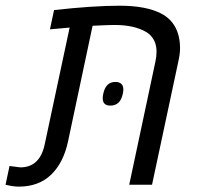

<svg xmlns="http://www.w3.org/2000/svg" viewBox="-53 -660 706 686"><path d="M590.3 -486.3Q590.3 -467.8 584 -439.5L490.2 0H408.7L502.4 -440.4Q506.3 -458.5 506.3 -474.9Q506.3 -491.2 502 -504.9Q492.7 -531.7 469.7 -545.4Q427.2 -570.8 356 -570.8Q334.5 -570.8 277.8 -567.9L190.4 -156.2Q174.3 -79.1 129.9 -36.1Q85.4 6.8 14.2 6.8Q-5.9 6.8 -33.2 0L-19 -66.9Q16.6 -62 19.5 -62Q89.8 -62 106.9 -145L195.8 -561.5L125.5 -555.2L140.1 -624Q279.8 -639.6 374.3 -639.6Q468.8 -639.6 522.5 -611.8Q590.3 -576.7 590.3 -486.3ZM358.9 -367.2Q387.7 -367.2 387.7 -339.8Q387.7 -333 385.7 -324.7Q377 -282.7 341.3 -282.7Q314 -282.7 314 -309.1Q314 -315.9 315.9 -324.7Q324.7 -367.2 358.9 -367.2Z"/></svg>

Font: Open Sans Hebrew
Style: Italic
Weight: 400
Italic angle: -12°
Foundry: Ascender Corporation, Yanek Iontef
Version: Version 2.001;PS 002.001;hotconv 1.0.70;makeotf.lib2.5.58329